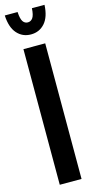

<svg xmlns="http://www.w3.org/2000/svg" viewBox="-139 -935 483 971"><g transform="rotate(-15 102.0 -449.5)"><path d="M45 0V-710H159V0ZM102 -772Q58 -772 29.5 -804Q1 -836 -2 -899H65Q67 -863 76.5 -849Q86 -835 102 -835Q118 -835 128 -849Q138 -863 140 -899H206Q203 -836 174.5 -804Q146 -772 102 -772Z"/></g></svg>

Font: Special Gothic Condensed One
Style: Regular
Weight: 400
Designer: Alistair McCready
Foundry: Monolith
Version: Version 1.010; ttfautohint (v1.8.4.7-5d5b)